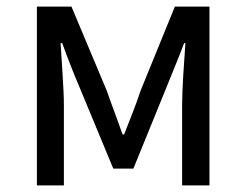

<svg xmlns="http://www.w3.org/2000/svg" viewBox="-20 -563 747 583"><path d="M92 0H174V-245C174 -293 167 -376 164 -432H169C184 -390 202 -344 219 -304L324 -51H385L488 -304C504 -344 523 -389 539 -432H543C539 -376 533 -293 533 -245V0H616V-543H511L407 -288C392 -242 374 -199 357 -155H352C337 -199 320 -242 304 -288L197 -543H92Z"/></svg>

Font: Noto Sans CJK SC Regular
Style: Regular
Weight: 400
Designer: Ryoko NISHIZUKA (kana & ideographs); Paul D. Hunt (Latin, Greek & Cyrillic); Wenlong ZHANG (bopomofo); Sandoll Communica
Foundry: Adobe Systems Incorporated
Version: Version 1.004;PS 1.004;hotconv 1.0.82;makeotf.lib2.5.63406